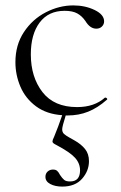

<svg xmlns="http://www.w3.org/2000/svg" viewBox="-20 -415 447 710"><path d="M370 -54Q373 -54 375.5 -51Q378 -48 375 -46Q341 -16 306 -2Q271 12 230 12H223Q210 53 210 63Q210 74 216.5 80Q223 86 235.5 93Q248 100 255 104Q280 118 294.5 136Q309 154 309 181Q309 217 283.5 246Q258 275 210 275Q184 275 166 265.5Q148 256 148 239Q148 227 156 219.5Q164 212 176 212Q186 212 191.5 217Q197 222 202 232Q210 244 217 250Q224 256 239 256Q276 256 276 215Q276 189 257.5 168.5Q239 148 190 122Q182 118 178 115Q174 112 174 108Q174 103 180 91Q195 55 210 11Q152 7 113 -22Q74 -51 55.5 -94.5Q37 -138 37 -185Q37 -249 68.5 -296.5Q100 -344 149.5 -369.5Q199 -395 251 -395Q295 -395 330 -378Q365 -361 365 -336Q365 -325 357 -317Q349 -309 336 -309Q313 -309 296 -337Q283 -356 265.5 -365.5Q248 -375 219 -375Q159 -375 126.5 -331.5Q94 -288 94 -214Q94 -130 137 -74.5Q180 -19 265 -19Q329 -19 368 -54Z"/></svg>

Font: Cormorant Infant Light
Style: Regular
Weight: 300
Designer: Christian Thalmann (Catharsis Fonts)
Version: Version 3.000